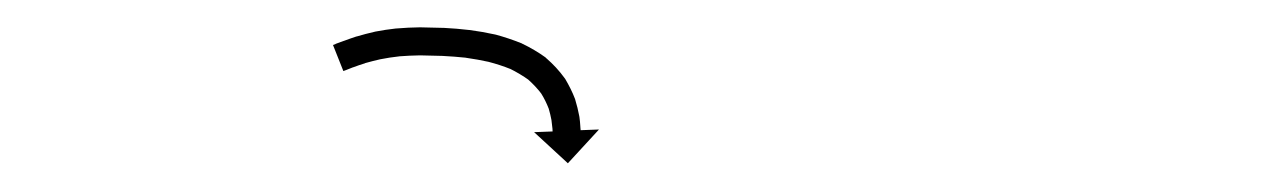

<svg xmlns="http://www.w3.org/2000/svg" viewBox="-20 -586 901 137"><path d="M219.5 -554.6C218.9 -554.4 218.2 -554.1 217.6 -553.9L225 -535.3C225.6 -535.5 226.3 -535.8 226.9 -536L226.9 -536L226.9 -536C228.6 -536.7 230.4 -537.4 232.2 -538.1C232.2 -538.1 232.2 -538.1 232.1 -538.1C232.1 -538 232.1 -538 232.1 -538C234.9 -539.1 237.7 -540 240.6 -540.9C240.6 -540.9 240.5 -540.9 240.4 -540.9C240.4 -540.9 240.3 -540.9 240.3 -540.9C244.1 -542 247.9 -542.9 251.7 -543.8C251.7 -543.8 251.6 -543.8 251.5 -543.8C251.4 -543.8 251.3 -543.7 251.3 -543.7C255.8 -544.6 260.4 -545.3 265 -545.8C265 -545.8 264.9 -545.8 264.8 -545.8C264.7 -545.8 264.7 -545.8 264.7 -545.8C269.7 -546.2 274.8 -546.4 279.8 -546.5C279.8 -546.5 279.8 -546.5 279.7 -546.5C279.7 -546.5 279.6 -546.5 279.6 -546.5C285.1 -546.4 290.5 -546.3 296 -546.1C296 -546.1 295.9 -546.1 295.9 -546.1C295.8 -546.1 295.8 -546.1 295.8 -546.1C301.4 -545.8 307 -545.4 312.6 -544.8C312.6 -544.8 312.5 -544.8 312.4 -544.8C312.3 -544.8 312.3 -544.8 312.3 -544.8C317.9 -544 323.5 -543 329 -541.8C329 -541.8 328.9 -541.9 328.8 -541.9C328.6 -541.9 328.5 -541.9 328.5 -541.9C333.9 -540.5 339.2 -538.8 344.4 -536.7C344.4 -536.7 344.3 -536.8 344.1 -536.8C343.9 -536.9 343.8 -537 343.8 -537C348.6 -534.6 353.2 -531.9 357.5 -528.8C357.5 -528.8 357.3 -528.9 357.1 -529.1C356.9 -529.2 356.7 -529.4 356.7 -529.4C360.4 -526.1 363.8 -522.5 366.7 -518.6C366.7 -518.6 366.5 -518.8 366.4 -519C366.3 -519.2 366.1 -519.4 366.1 -519.4C368.3 -515.9 370.1 -512.2 371.6 -508.3C371.6 -508.3 371.5 -508.5 371.5 -508.6C371.4 -508.8 371.4 -509 371.4 -509C372.3 -506 373 -502.9 373.6 -499.8C373.6 -499.8 373.6 -499.9 373.6 -500C373.5 -500.1 373.5 -500.2 373.5 -500.2C373.8 -498.2 374 -496.2 374.2 -494.2C374.2 -494.2 374.2 -494.3 374.2 -494.3C374.2 -494.4 374.2 -494.4 374.2 -494.4C374.2 -493.7 374.2 -493 374.3 -492.2L361.1 -491.7L385.2 -469.5L407.4 -493.6L394.3 -493.1C394.2 -493.9 394.2 -494.7 394.1 -495.5C394.1 -495.5 394.1 -495.5 394.1 -495.6C394.1 -495.6 394.1 -495.7 394.1 -495.7C394 -498.1 393.7 -500.5 393.4 -502.9C393.4 -502.9 393.3 -503 393.3 -503.1C393.3 -503.2 393.3 -503.3 393.3 -503.3C392.6 -507.2 391.6 -511 390.5 -514.7C390.5 -514.7 390.5 -514.9 390.4 -515.1C390.3 -515.2 390.3 -515.4 390.3 -515.4C388.4 -520.4 386 -525.1 383.3 -529.7C383.3 -529.7 383.2 -529.9 383 -530.1C382.9 -530.3 382.7 -530.5 382.7 -530.5C379 -535.6 374.7 -540.2 370 -544.3C370 -544.3 369.8 -544.5 369.6 -544.6C369.5 -544.8 369.3 -545 369.3 -545C364 -548.8 358.4 -552.1 352.5 -554.9C352.5 -554.9 352.4 -555 352.2 -555.1C352 -555.2 351.9 -555.2 351.9 -555.2C345.9 -557.6 339.9 -559.6 333.7 -561.3C333.7 -561.3 333.6 -561.3 333.5 -561.3C333.4 -561.3 333.2 -561.4 333.2 -561.4C327.2 -562.7 321.1 -563.8 315 -564.6C315 -564.6 314.9 -564.6 314.8 -564.6C314.8 -564.6 314.7 -564.6 314.7 -564.6C308.8 -565.3 302.9 -565.8 296.9 -566.1C296.9 -566.1 296.9 -566.1 296.8 -566.1C296.8 -566.1 296.7 -566.1 296.7 -566.1C291.1 -566.3 285.4 -566.4 279.8 -566.5C279.8 -566.5 279.7 -566.5 279.7 -566.5C279.6 -566.5 279.6 -566.5 279.6 -566.5C274.1 -566.4 268.6 -566.2 263.1 -565.7C263.1 -565.7 263 -565.7 262.9 -565.7C262.8 -565.7 262.7 -565.7 262.7 -565.7C257.6 -565.1 252.5 -564.4 247.5 -563.4C247.5 -563.4 247.4 -563.4 247.3 -563.3C247.3 -563.3 247.2 -563.3 247.2 -563.3C243 -562.3 238.8 -561.3 234.6 -560C234.6 -560 234.6 -560 234.5 -560C234.5 -560 234.4 -560 234.4 -560C231.3 -559 228.3 -557.9 225.3 -556.8C225.3 -556.8 225.2 -556.8 225.2 -556.8C225.2 -556.8 225.2 -556.8 225.2 -556.8C223.3 -556.1 221.4 -555.4 219.5 -554.7L219.5 -554.6Z"/></svg>

Font: FRB American Cursive Just Arrows Medium
Style: Italic
Weight: 500
Italic angle: -25°
Version: Version 2.0;Modular Font Editor K font №1